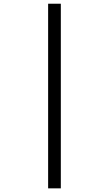

<svg xmlns="http://www.w3.org/2000/svg" viewBox="-20 -780 591 1042"><path d="M241.2 -759.8H310.1V242.2H241.2Z"/></svg>

Font: OpenSans
Style: Regular
Weight: 400
Foundry: Ascender Corporation
Version: Version 1.10